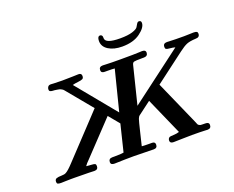

<svg xmlns="http://www.w3.org/2000/svg" viewBox="-136 -1130 1667 1367"><g transform="rotate(-20 697.0 -446.5)"><path d="M80.1 -20Q80.1 -39.1 94 -43.9Q107.9 -48.8 131.3 -48.8Q154.8 -48.8 167 -56.2Q186 -65.9 224.1 -106.9L461.9 -359.9Q508.8 -408.7 518.1 -419.9L369.1 -600.1Q368.2 -602.1 364 -606.4Q359.9 -610.8 358.4 -613Q356.9 -615.2 353 -618.7Q349.1 -622.1 345.9 -623.5Q342.8 -625 337.4 -627.9Q332 -630.9 325.9 -631.8Q319.8 -632.8 311.5 -634.5Q303.2 -636.2 293 -637.2Q292 -637.2 283.4 -637.7Q274.9 -638.2 272.5 -638.7Q270 -639.2 263.9 -641.1Q257.8 -643.1 255.9 -647Q253.9 -650.9 253.9 -658.2Q253.9 -668 260.5 -677Q267.1 -686 282.2 -686Q284.2 -686 305.7 -684.6Q327.1 -683.1 368.2 -683.1Q411.1 -683.1 448.5 -684.6Q485.8 -686 492.2 -686Q515.1 -686 515.1 -665Q515.1 -648.9 505.6 -643.6Q496.1 -638.2 470.5 -635.5Q444.8 -632.8 428.2 -627.9L671.9 -331.1L749 -636.2Q731 -638.2 693.8 -638.2H673.8Q647 -638.2 647 -659.2Q647 -686 675.8 -686Q679.7 -686 697.3 -685.1Q714.8 -684.1 745.4 -683.6Q775.9 -683.1 812 -683.1Q865.2 -683.1 902.1 -683.6Q939 -684.1 954.6 -685.1Q970.2 -686 973.1 -686Q1001 -686 1001 -666Q1001 -639.2 972.2 -638.2H958Q906.2 -638.2 895.5 -635Q884.8 -631.8 880.9 -616.2L810.1 -331.1L1206.1 -629.9Q1189.9 -634.8 1168.5 -636.5Q1147 -638.2 1139.9 -642.1Q1132.8 -646 1132.8 -659.2Q1132.8 -686 1162.1 -686Q1166 -686 1182.6 -685.1Q1199.2 -684.1 1228 -683.6Q1256.8 -683.1 1291 -683.1Q1308.1 -683.1 1332 -684.1Q1356 -685.1 1361.8 -685.1Q1379.9 -685.1 1387 -680.9Q1394 -676.8 1394 -666Q1394 -638.2 1363.8 -638.2Q1318.8 -636.2 1294.9 -626.7Q1271 -617.2 1233.9 -588.9L1008.8 -418.9L1149.9 -100.1Q1152.8 -94.2 1157 -83.7Q1161.1 -73.2 1162.6 -70.1Q1164.1 -66.9 1166.5 -61.5Q1168.9 -56.2 1172.4 -55.2Q1175.8 -54.2 1179 -51.5Q1182.1 -48.8 1189.5 -48.8Q1196.8 -48.8 1202.9 -48.3Q1209 -47.9 1222.2 -47.9Q1249 -47.9 1249 -27.8Q1249 0 1221.2 0Q1218.3 0 1202.6 -1Q1187 -2 1160.9 -2.4Q1134.8 -2.9 1104 -2.9Q1071.8 -2.9 1028.3 -1.5Q984.9 0 963.9 0Q937 0 937 -20Q937 -38.1 951.2 -44.9Q956.1 -46.9 980.5 -47.9Q1004.9 -48.8 1023.9 -55.2L899.9 -335.9Q893.1 -331.1 807.1 -266.1Q806.2 -265.1 803.2 -263.2Q793.5 -256.3 787.8 -240.2Q782.2 -224.1 765.1 -152.8Q751 -92.8 740.2 -49.8Q759.3 -47.9 797.9 -47.9H816.9Q840.8 -47.9 840.8 -26.9Q840.8 0 814 0H811Q714.8 -2.9 662.1 -2.9Q603 -2.9 516.1 0Q488.3 0 487.8 -20Q487.8 -47.9 516.1 -47.9H533.2Q584 -47.9 603 -51.8L652.8 -254.9L585.9 -335.9L353 -89.8Q332 -69.8 319.8 -51.8Q334 -49.8 356.4 -48.8Q378.9 -47.9 385.5 -43.9Q392.1 -40 392.1 -26.9Q392.1 0 363.8 0Q359.9 0 322.5 -1.5Q285.2 -2.9 212.9 -2.9H186Q168 -2.9 143.6 -2Q119.1 -1 111.8 -1Q93.8 -1 86.9 -4.9Q80.1 -8.8 80.1 -20ZM710 -857.9Q710 -893.1 731 -893.1Q736.8 -893.1 742.4 -888.4Q748 -883.8 748 -873V-866.2Q748 -824.2 859.9 -824.2Q918.9 -824.2 952.9 -835.2Q986.8 -846.2 994.4 -858.6Q1002 -871.1 1008.5 -882.1Q1015.1 -893.1 1024.9 -893.1Q1042 -893.1 1042 -875Q1042 -840.8 990.5 -802.5Q939 -764.2 854 -764.2Q791 -764.2 750.5 -789.6Q710 -814.9 710 -857.9Z"/></g></svg>

Font: CMU Serif
Style: BoldItalic
Weight: 700
Italic angle: -14.04°
Version: Version 0.7.0